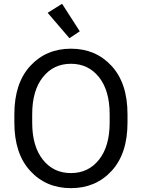

<svg xmlns="http://www.w3.org/2000/svg" viewBox="-20 -984 753 1019"><path d="M56.2 -333V-377.9Q56.2 -542 140.4 -633.8Q224.6 -725.6 356.4 -725.6Q488.3 -725.6 572.5 -633.8Q656.7 -542 656.7 -377.9V-333Q656.7 -168.9 572.5 -77.1Q488.3 14.6 356.4 14.6Q224.6 14.6 140.4 -77.1Q56.2 -168.9 56.2 -333ZM150.9 -333Q150.9 -208 207.3 -136.7Q263.7 -65.4 356.4 -65.4Q449.2 -65.4 505.6 -136.7Q562 -208 562 -333V-377.9Q562 -502.9 505.6 -574.2Q449.2 -645.5 356.4 -645.5Q263.7 -645.5 207.3 -574.2Q150.9 -502.9 150.9 -377.9ZM348.6 -781.2 232.9 -916 309.6 -963.9 403.3 -817.9Z"/></svg>

Font: RobotoFlex
Style: Regular
Weight: 400
Designer: Berlow after Robertson
Foundry: Google
Version: Version 2.136